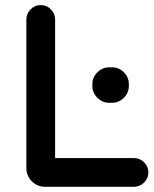

<svg xmlns="http://www.w3.org/2000/svg" viewBox="-20 -718 602 750"><path d="M83 -61.5V-641.6Q83 -664.1 99.6 -681.6Q116.2 -698.2 139.2 -698.2Q162.1 -698.2 178.7 -681.6Q195.3 -665 195.3 -641.6V-101.6V-100.6Q196.3 -100.6 196.3 -100.6H502.9Q526.4 -100.6 543 -84Q559.6 -67.4 559.6 -44.4Q559.6 -21.5 543 -4.9Q525.4 11.7 502.9 11.7H156.2Q126 11.7 104.5 -9.8Q83 -31.2 83 -61.5ZM195.3 -99.6ZM340.8 -382.8V-388.7Q340.8 -416 360.4 -435.5Q379.9 -455.1 407.2 -455.1H417Q444.3 -455.1 463.9 -435.5Q483.4 -416 483.4 -388.7V-382.8Q483.4 -355.5 463.9 -335.9Q444.3 -316.4 417 -316.4H407.2Q379.9 -316.4 360.4 -335.9Q340.8 -355.5 340.8 -382.8Z"/></svg>

Font: FakePearl
Style: SemiBold
Weight: 400
Version: Version 1.2